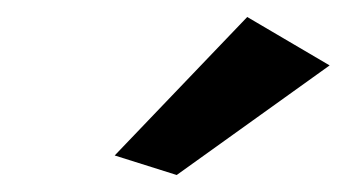

<svg xmlns="http://www.w3.org/2000/svg" viewBox="-20 -816 408 226"><path d="M115 -633 188 -610 368 -739 271 -796Z"/></svg>

Font: Bluebird
Style: NrwObl
Weight: 400
Designer: Jasper
Foundry: Cannot Into Space Fonts
Version: Version 0.98